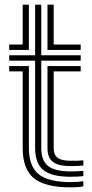

<svg xmlns="http://www.w3.org/2000/svg" viewBox="-20 -790 394 819"><path d="M282 -36Q200.5 -36 165.1 -64.5Q129.8 -93 129.8 -158.5V-531.2H19.2V-554.2H129.8V-770H156V-554.2H324.2V-531.2H156V-158.5Q156 -105 185.2 -81.9Q214.5 -58.8 282 -58.8Q311.2 -58.8 335.5 -61.2V-39.2Q317.8 -36 282 -36ZM19.2 -577V-600H76.8V-770H103.2V-577ZM182.5 -577V-770H209V-600H324.2V-577ZM282 9.2Q172 9.2 124.4 -29.8Q76.8 -68.8 76.8 -158.5V-485.5H19.2V-508.2H103.2V-158.5Q103.2 -80.8 144.8 -47Q186.2 -13.2 282 -13.2Q309.5 -13.2 335.5 -17V5Q315.5 9.2 282 9.2ZM282 -81.5Q228.8 -81.5 205.6 -99.4Q182.5 -117.2 182.5 -158.5V-508.2H324.2V-485.5H209V-158.5Q209 -129.2 226 -116.8Q243 -104.2 282 -104.2Q298.8 -104.2 312 -104.5Q325.2 -104.8 335.5 -106V-84Q316.5 -81.5 282 -81.5Z"/></svg>

Font: Big Shoulders Inline Text ExtraBold
Style: Regular
Weight: 800
Designer: Patric King
Foundry: XO Type Co
Version: Version 1.000